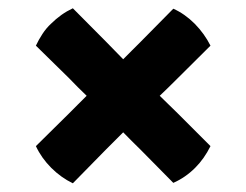

<svg xmlns="http://www.w3.org/2000/svg" viewBox="-20 -544 580 452"><path d="M229 -191.5 151.5 -112.5Q123.5 -126 100.5 -149Q89.5 -160 80.2 -173Q71 -186 64.5 -200L142.5 -277Q153 -287.5 163.2 -297.8Q173.5 -308 184 -318.5Q173.5 -328.5 163.2 -338.8Q153 -349 142.5 -360L64.5 -436.5Q71 -450.5 80 -464.2Q89 -478 100.5 -488.5Q111.5 -499.5 124.5 -508.8Q137.5 -518 151.5 -524.5L229 -446.5Q239.5 -436 249.5 -425.5Q259.5 -415 270 -404.5Q280 -414.5 290.2 -424.8Q300.5 -435 311 -445.5L388 -523.5Q415 -511.5 438.5 -488Q461.5 -464.5 475.5 -436.5L397.5 -359Q387 -348.5 376.8 -338.5Q366.5 -328.5 356 -318.5Q366.5 -308 376.8 -298.2Q387 -288.5 397.5 -278L475.5 -200Q461 -170.5 439.5 -149Q416.5 -126 388 -113.5L311 -191.5Q300.5 -202 290.2 -212Q280 -222 270 -232.5Q259.5 -222 249.5 -212Q239.5 -202 229 -191.5Z"/></svg>

Font: Signika Negative SC
Style: Bold
Weight: 700
Designer: Anna Giedryś
Foundry: Anna Giedryś
Version: Version 2.000; ttfautohint (v1.8.3) -l 8 -r 50 -G 200 -x 9 -